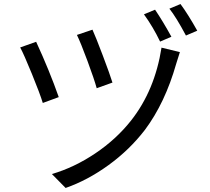

<svg xmlns="http://www.w3.org/2000/svg" viewBox="-20 -874 1040 951"><path d="M438 -727Q454 -692 489 -599.5Q524 -507 537 -465L459 -437Q447 -481 413.5 -571.5Q380 -662 361 -701ZM871 -616Q870 -614 853 -559Q798 -365 698 -231Q622 -132 518 -56.5Q414 19 305 57L237 -12Q347 -44 451.5 -114Q556 -184 630 -278Q747 -427 780 -638ZM159 -667Q225 -524 271 -393L192 -364Q178 -410 138 -508Q98 -606 80 -639ZM748 -826Q786 -770 829 -692L773 -668Q738 -741 693 -803ZM874 -854Q911 -804 957 -722L901 -698Q852 -790 819 -831Z"/></svg>

Font: Noto Sans SC
Style: Regular
Weight: 400
Designer: Ryoko NISHIZUKA  (kana, bopomofo & ideographs); Paul D. Hunt (Latin, Greek & Cyrillic); Sandoll Communications , Soo-you
Foundry: Adobe
Version: Version 2.002;hotconv 1.0.116;makeotfexe 2.5.65601